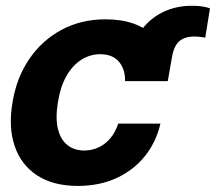

<svg xmlns="http://www.w3.org/2000/svg" viewBox="-20 -618 730 649"><path d="M547.1 -343.8H406.8L421.3 -426.8Q431 -481.8 460.7 -520.1Q490.4 -558.4 534 -578.6Q577.6 -598.7 628.3 -598.4Q643.7 -598.7 659.4 -596.8Q675.1 -594.8 689.8 -590L673.8 -491Q664.6 -492 656 -493.3Q647.3 -494.6 636.5 -494.5Q605.2 -494.6 586.5 -479Q567.9 -463.4 561.5 -425.6ZM243.4 10.5Q159.4 10.4 105.2 -25.3Q51.1 -61 29.6 -124.4Q8.1 -187.7 22.1 -270.7Q35.4 -354.5 78.5 -417.9Q121.5 -481.3 187.7 -517Q253.9 -552.7 336.7 -552.7Q443.5 -552.7 499.9 -495.6Q556.3 -438.5 545.3 -343.8H402.7Q403.4 -384.3 382 -409.4Q360.5 -434.6 319.1 -434.8Q284.1 -434.8 254.4 -415.7Q224.7 -396.7 204.2 -360.4Q183.8 -324.2 175.8 -272.5Q167.1 -220.6 175.4 -184Q183.8 -147.4 206.9 -128.4Q230.1 -109.4 265.2 -109.2Q291.3 -109.4 313.8 -120Q336.2 -130.6 353.2 -150.9Q370.2 -171.3 379.7 -200.2H522.3Q507.8 -137.5 469.6 -90Q431.3 -42.5 373.8 -16.1Q316.2 10.4 243.4 10.5Z"/></svg>

Font: Inter Tight
Style: Italic
Weight: 400
Italic angle: -9.39999°
Designer: Rasmus Andersson
Foundry: rsms
Version: Version 3.002